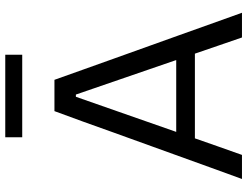

<svg xmlns="http://www.w3.org/2000/svg" viewBox="-125 -815 940 730"><g transform="rotate(-90 345.0 -450.0)"><path d="M29.5 0Q50.5 -57.5 73.5 -121Q96 -184.5 117 -241.5L205.5 -486.5Q229 -552.5 248.2 -605.8Q267.5 -659 287.5 -713H406.5Q426 -657.5 445 -605Q464 -552 487.5 -486L575.5 -240.5Q596.5 -181.5 618.8 -119.2Q641 -57 661.5 0H567.5Q552.5 -43.5 536.8 -89.2Q521 -135 506 -179H184Q168 -134.5 152.5 -89Q136.5 -43.5 121 0ZM211 -257Q210 -253.5 208.5 -250H481.5L480.5 -253.5L350.5 -631.5H342ZM188 -835.5V-900H502V-835.5Z"/></g></svg>

Font: Heraclito
Style: Regular
Weight: 400
Designer: Kostas Bartsokas (font) & Cristiano Sobral (main changes)
Foundry: Kostas Bartsokas (font) & Cristiano Sobral (main changes)
Version: Version 1.00;July 8, 2020;FontCreator 13.0.0.2655 64-bit